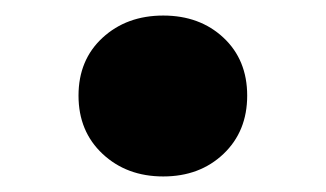

<svg xmlns="http://www.w3.org/2000/svg" viewBox="-20 -217 420 247"><path d="M267.5 -19Q298 -48 298 -94Q298 -140 267.5 -168.5Q237 -197 190 -197Q143 -197 112 -168.5Q81 -140 81 -94Q81 -48 112 -19Q143 10 190 10Q237 10 267.5 -19Z"/></svg>

Font: Solway ExtraBold
Style: Regular
Weight: 800
Designer: Mariya V. Pigoulevskaya
Foundry: The Northern Block Ltd.
Version: Version 1.000;hotconv 1.0.109;makeotfexe 2.5.65596